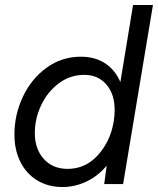

<svg xmlns="http://www.w3.org/2000/svg" viewBox="-20 -740 635 772"><path d="M409 -74Q374 -32 327.5 -10Q281 12 231 12Q174 12 130 -14.5Q86 -41 62 -89Q38 -137 38 -199Q38 -279 72 -351Q106 -423 167 -467.5Q228 -512 305 -512Q362 -512 402.5 -485.5Q443 -459 464 -410L515 -720H595L475 0H399ZM252 -61Q323 -61 372.5 -115Q422 -169 436 -245L438 -257Q441 -278 441 -298Q441 -362 407.5 -400.5Q374 -439 319 -439Q262 -439 216.5 -405Q171 -371 145.5 -317Q120 -263 120 -205Q120 -141 156 -101Q192 -61 252 -61Z"/></svg>

Font: Oak Sans
Style: Italic
Weight: 400
Italic angle: -9.49998°
Foundry: Erik Kennedy, Walven
Version: Version 1.000